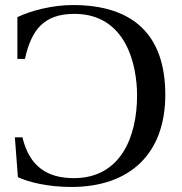

<svg xmlns="http://www.w3.org/2000/svg" viewBox="-20 -727 724 762"><path d="M39 -182 51 -24C96 -3 172 15 263 15C496 15 636 -117 636 -351C636 -591 506 -707 269 -707C189 -707 103 -685 49 -659V-493H79C104 -607 153 -672 275 -672C481 -672 524 -469 524 -348C524 -184 459 -20 273 -20C169 -20 97 -65 69 -182Z"/></svg>

Font: Lingua Franca
Style: Regular
Weight: 400
Version: Version 1.19